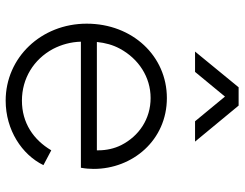

<svg xmlns="http://www.w3.org/2000/svg" viewBox="-110 -720 842 661"><g transform="rotate(90 310.5 -389.0)"><path d="M227 -640 312 -743 397 -640H467L343 -790H280L157 -640ZM326 12C427 12 512 -44 548 -118L497 -145C461 -84 403 -44 326 -44C250 -44 184 -84 148 -151C133 -180 124 -212 123 -247H557C560 -263 561 -278 561 -291C561 -425 462 -543 317 -543C173 -543 61 -425 61 -267C61 -110 178 12 326 12ZM124 -302C127 -331 134 -357 147 -381C182 -446 245 -487 317 -487C389 -487 448 -447 479 -386C491 -362 497 -335 497 -307C497 -305 497 -304 497 -302Z"/></g></svg>

Font: Plus Jakarta Sans Light
Style: Regular
Weight: 300
Designer: Gumpita Rahayu
Foundry: Tokotype
Version: Version 2.071;gftools[0.9.30]